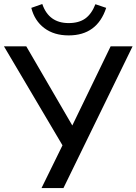

<svg xmlns="http://www.w3.org/2000/svg" viewBox="-27 -954 692 974"><path d="M183.6 0 290 -216.8 -6.8 -718.8H106.4L339.8 -317.4L534.2 -718.8H645.5L294.9 0ZM131.8 -914.1 187.5 -933.6Q220.7 -836.9 321.3 -836.9Q373 -836.9 405.3 -859.9Q437.5 -882.8 457 -932.6L511.7 -914.1Q465.8 -774.4 321.3 -774.4Q247.1 -774.4 197.8 -811.5Q148.4 -848.6 131.8 -914.1Z"/></svg>

Font: Min Sans Medium
Style: Regular
Weight: 500
Designer: Jinseong-Kim, NotoSansCJK, Nunito
Foundry: Jinseong-Kim
Version: Version 1.400;Glyphs 3.1.2 (3151)